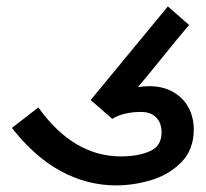

<svg xmlns="http://www.w3.org/2000/svg" viewBox="-20 -569 640 596"><path d="M17 -172 99 -235.5Q208 -83.5 355 -83.5Q408.5 -83.5 445 -99.5Q481.5 -115.5 481.5 -157.5Q481.5 -187.5 464.8 -204.5Q448 -221.5 418 -221.5Q363 -221.5 328.5 -200L261.5 -258.5L501 -549L567 -491.5Q533.5 -452.5 480.5 -386.5Q431.5 -325.5 408 -298.5Q426 -301.5 443 -301.5Q485 -301.5 516.5 -284Q548 -266.5 564.8 -235.8Q581.5 -205 581.5 -167Q581.5 -105 543.5 -66Q505.5 -27 450.2 -10.2Q395 6.5 340 6.5Q250.5 6.5 168.8 -37.8Q87 -82 17 -172Z"/></svg>

Font: JuliaMono SemiBold
Style: Italic
Weight: 600
Italic angle: -9°
Monospace: yes
Designer: cormullion
Foundry: corm
Version: Version 0.056; ttfautohint (v1.8.4)